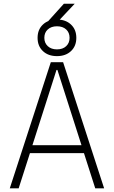

<svg xmlns="http://www.w3.org/2000/svg" viewBox="-20 -1035 626 1055"><path d="M221.2 -892.6 331.1 -1014.6H390.6L275.9 -892.6ZM33.7 0 259.3 -693.4H326.7L552.2 0H503.4L441.4 -193.4H144.5L82.5 0ZM158.2 -237.3H427.7L295.4 -650.9H290.5ZM293 -726.6Q245.1 -726.6 215.8 -754.2Q186.5 -781.7 186.5 -827.1Q186.5 -872.6 215.8 -900.1Q245.1 -927.7 293 -927.7Q340.8 -927.7 370.1 -900.1Q399.4 -872.6 399.4 -827.1Q399.4 -781.7 370.1 -754.2Q340.8 -726.6 293 -726.6ZM293 -763.7Q324.7 -763.7 343.5 -781.2Q362.3 -798.8 362.3 -827.1Q362.3 -856 343.5 -873.3Q324.7 -890.6 293 -890.6Q261.7 -890.6 242.7 -873.3Q223.6 -856 223.6 -827.1Q223.6 -798.8 242.7 -781.2Q261.7 -763.7 293 -763.7Z"/></svg>

Font: Cascadia Code NF ExtraLight
Style: Regular
Weight: 200
Monospace: yes
Designer: Aaron Bell
Foundry: Saja Typeworks
Version: Version 2404.023; ttfautohint (v1.8.4)